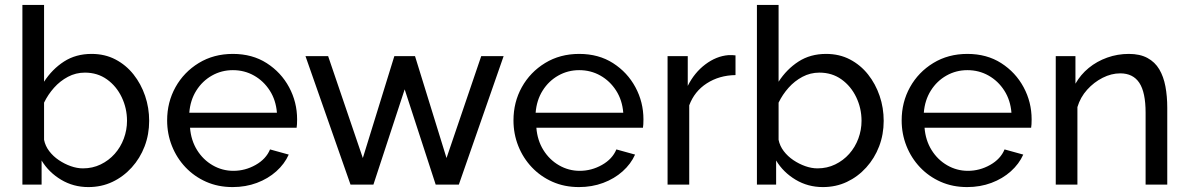

<svg xmlns="http://www.w3.org/2000/svg" viewBox="-20 -750 4828 780"><path d="M149 -98V0H71V-730H159V-418Q192 -469 240 -500Q288 -531 352 -531Q406 -531 449 -508.5Q492 -486 522.5 -447.5Q553 -409 569.5 -360.5Q586 -312 586 -259Q586 -204 567.5 -155.5Q549 -107 515 -69.5Q481 -32 436.5 -11Q392 10 339 10Q278 10 228 -20Q178 -50 149 -98ZM496 -259Q496 -310 474.5 -355Q453 -400 414.5 -427.5Q376 -455 325 -455Q288 -455 256 -438Q224 -421 199.5 -393.5Q175 -366 159 -333V-182Q164 -157 180 -136Q196 -115 219 -99.5Q242 -84 267.5 -75Q293 -66 317 -66Q356 -66 389 -82Q422 -98 446 -125Q470 -152 483 -187Q496 -222 496 -259Z M659 -261Q659 -335 693 -396Q727 -457 787.5 -494Q848 -531 926 -531Q1005 -531 1063.5 -493.5Q1122 -456 1154.5 -395.5Q1187 -335 1187 -265Q1187 -255 1186.5 -245.5Q1186 -236 1185 -231H752Q756 -180 780.5 -140.5Q805 -101 844 -78.5Q883 -56 928 -56Q976 -56 1018.5 -80Q1061 -104 1077 -143L1153 -122Q1136 -84 1102.5 -54Q1069 -24 1023.5 -7Q978 10 925 10Q866 10 817.5 -11.5Q769 -33 733.5 -70.5Q698 -108 678.5 -157Q659 -206 659 -261ZM1105 -292Q1101 -343 1076 -382Q1051 -421 1012 -443Q973 -465 926 -465Q880 -465 841 -443Q802 -421 777.5 -382Q753 -343 749 -292Z M1750 0 1624 -387 1497 0H1404L1221 -522H1313L1454 -108L1582 -522H1666L1794 -108L1935 -522H2026L1844 0Z M2066 -261Q2066 -335 2100 -396Q2134 -457 2194.5 -494Q2255 -531 2333 -531Q2412 -531 2470.5 -493.5Q2529 -456 2561.5 -395.5Q2594 -335 2594 -265Q2594 -255 2593.5 -245.5Q2593 -236 2592 -231H2159Q2163 -180 2187.5 -140.5Q2212 -101 2251 -78.5Q2290 -56 2335 -56Q2383 -56 2425.5 -80Q2468 -104 2484 -143L2560 -122Q2543 -84 2509.5 -54Q2476 -24 2430.5 -7Q2385 10 2332 10Q2273 10 2224.5 -11.5Q2176 -33 2140.5 -70.5Q2105 -108 2085.5 -157Q2066 -206 2066 -261ZM2512 -292Q2508 -343 2483 -382Q2458 -421 2419 -443Q2380 -465 2333 -465Q2287 -465 2248 -443Q2209 -421 2184.5 -382Q2160 -343 2156 -292Z M2968 -445Q2902 -444 2851.5 -411.5Q2801 -379 2780 -322V0H2692V-522H2774V-401Q2801 -455 2845.5 -488.5Q2890 -522 2939 -526Q2949 -526 2956 -526Q2963 -526 2968 -525Z M3133 -98V0H3055V-730H3143V-418Q3176 -469 3224 -500Q3272 -531 3336 -531Q3390 -531 3433 -508.5Q3476 -486 3506.5 -447.5Q3537 -409 3553.5 -360.5Q3570 -312 3570 -259Q3570 -204 3551.5 -155.5Q3533 -107 3499 -69.5Q3465 -32 3420.5 -11Q3376 10 3323 10Q3262 10 3212 -20Q3162 -50 3133 -98ZM3480 -259Q3480 -310 3458.5 -355Q3437 -400 3398.5 -427.5Q3360 -455 3309 -455Q3272 -455 3240 -438Q3208 -421 3183.5 -393.5Q3159 -366 3143 -333V-182Q3148 -157 3164 -136Q3180 -115 3203 -99.5Q3226 -84 3251.5 -75Q3277 -66 3301 -66Q3340 -66 3373 -82Q3406 -98 3430 -125Q3454 -152 3467 -187Q3480 -222 3480 -259Z M3643 -261Q3643 -335 3677 -396Q3711 -457 3771.5 -494Q3832 -531 3910 -531Q3989 -531 4047.5 -493.5Q4106 -456 4138.5 -395.5Q4171 -335 4171 -265Q4171 -255 4170.5 -245.5Q4170 -236 4169 -231H3736Q3740 -180 3764.5 -140.5Q3789 -101 3828 -78.5Q3867 -56 3912 -56Q3960 -56 4002.5 -80Q4045 -104 4061 -143L4137 -122Q4120 -84 4086.5 -54Q4053 -24 4007.5 -7Q3962 10 3909 10Q3850 10 3801.5 -11.5Q3753 -33 3717.5 -70.5Q3682 -108 3662.5 -157Q3643 -206 3643 -261ZM4089 -292Q4085 -343 4060 -382Q4035 -421 3996 -443Q3957 -465 3910 -465Q3864 -465 3825 -443Q3786 -421 3761.5 -382Q3737 -343 3733 -292Z M4722 0H4634V-292Q4634 -375 4608.5 -413.5Q4583 -452 4531 -452Q4495 -452 4459.5 -434Q4424 -416 4396.5 -385.5Q4369 -355 4357 -315V0H4269V-522H4349V-410Q4370 -447 4403 -474Q4436 -501 4478 -516Q4520 -531 4566 -531Q4611 -531 4641.5 -514.5Q4672 -498 4689.5 -468.5Q4707 -439 4714.5 -399Q4722 -359 4722 -312Z"/></svg>

Font: YasnoRaleway Medium
Style: Regular
Weight: 500
Designer: Matt McInerney, Pablo Impallari, Rodrigo Fuenzalida
Foundry: Matt McInerney, Pablo Impallari, Rodrigo Fuenzalida
Version: Version 4.026